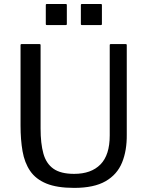

<svg xmlns="http://www.w3.org/2000/svg" viewBox="-20 -920 734 958"><path d="M527.5 -244V-695Q527.5 -700 532.5 -700H607.5Q612.5 -700 612.5 -695V-249Q613.5 -169 589 -109Q564.5 -49 506.8 -15.8Q449 17.5 350 17.5Q264.5 17.5 211.5 -4.2Q158.5 -26 130.5 -67Q102.5 -108 92.5 -165.5Q82.5 -223 82.5 -294V-695Q82.5 -700 87.5 -700H177.5Q182.5 -700 182.5 -695V-279Q182.5 -204 196.5 -153.8Q210.5 -103.5 246.8 -78Q283 -52.5 350 -52.5Q435 -52.5 481.2 -99.5Q527.5 -146.5 527.5 -244ZM308.5 -795H213.5Q208.5 -795 208.5 -800V-895Q208.5 -900 213.5 -900H308.5Q313.5 -900 313.5 -895V-800Q313.5 -795 308.5 -795ZM483.5 -795H388.5Q383.5 -795 383.5 -800V-895Q383.5 -900 388.5 -900H483.5Q488.5 -900 488.5 -895V-800Q488.5 -795 483.5 -795Z"/></svg>

Font: MFEK Sans
Style: Regular
Weight: 400
Designer: Owen Earl
Foundry: indestructible type*
Version: Version 0.001; ttfautohint (v1.8.4.7-5d5b)